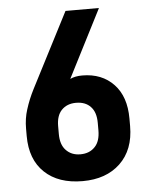

<svg xmlns="http://www.w3.org/2000/svg" viewBox="-51 -733 618 787"><g transform="rotate(-5 258.0 -339.5)"><path d="M44.9 -193.4V-223.6Q44.9 -265.6 56.6 -301.8Q69.3 -342.8 89.8 -382.8L248 -690.4H385.7L243.2 -411.1Q263.7 -420.9 293 -420.9Q374 -420.9 422.9 -369.1Q470.7 -318.4 470.7 -228.5V-197.3Q470.7 -99.6 412.1 -43.9Q354.5 10.7 257.8 10.7Q158.2 10.7 101.6 -43Q44.9 -96.7 44.9 -193.4ZM318.4 -124Q339.8 -146.5 339.8 -191.4V-221.7Q339.8 -265.6 318.4 -288.1Q296.9 -311.5 257.8 -311.5Q220.7 -311.5 198.2 -288.1Q176.8 -265.6 176.8 -222.7V-190.4Q176.8 -146.5 198.2 -124Q220.7 -99.6 257.8 -99.6Q295.9 -99.6 318.4 -124Z"/></g></svg>

Font: Altinn-DIN
Style: DIN-Bold
Weight: 700
Designer: Charles Nix
Foundry: Altinn
Version: Version 2.00